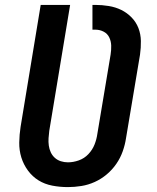

<svg xmlns="http://www.w3.org/2000/svg" viewBox="-20 -755 640 783"><path d="M257 8Q224 8 193 2Q162 -4 137 -19.5Q112 -35 94 -59.5Q76 -84 67 -113Q58 -142 58.5 -174Q59 -206 64 -238L146 -735H266L181 -222Q179 -207 178 -191.5Q177 -176 179 -161.5Q181 -147 187 -134Q193 -121 203.5 -111.5Q214 -102 228 -97.5Q242 -93 257 -93Q279 -93 301.5 -101Q324 -109 340.5 -126.5Q357 -144 365.5 -165.5Q374 -187 377 -209L431 -532Q434 -551 433.5 -569Q433 -587 425.5 -602.5Q418 -618 402.5 -626Q387 -634 369 -634H357V-735H368Q396 -735 423.5 -730.5Q451 -726 474.5 -714.5Q498 -703 516.5 -684Q535 -665 544.5 -640.5Q554 -616 554.5 -588Q555 -560 551 -532L494 -192Q490 -165 480.5 -138Q471 -111 454.5 -87Q438 -63 415.5 -44Q393 -25 366.5 -13Q340 -1 312 3.5Q284 8 257 8Z"/></svg>

Font: Iosevka Aile Oblique
Style: Bold
Weight: 700
Italic angle: -9°
Designer: Belleve Invis
Foundry: Belleve Invis
Version: Version 31.1.0; ttfautohint (v1.8.4)